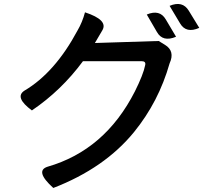

<svg xmlns="http://www.w3.org/2000/svg" viewBox="-20 -853 1040 951"><path d="M707 -781Q771 -808 801 -757L852 -671Q786 -643 757 -695L707 -781ZM820 -824Q884 -851 915 -800L967 -715Q902 -686 872 -737L820 -824ZM401 -792Q517 -754 487 -703L450 -640L766 -650L797 -631Q848 -600 820 -539Q766 -349 644 -199Q498 -20 244 78Q151 -6 215 -27Q500 -109 648 -400Q690 -484 699 -530Q704 -550 681 -550H391Q284 -405 138 -306Q50 -371 101 -404Q252 -493 364 -702Q388 -743 401 -792Z"/></svg>

Font: Swei Half Moon CJK TC
Style: Medium
Weight: 500
Version: Version 2.125